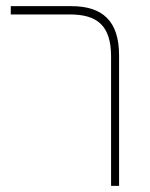

<svg xmlns="http://www.w3.org/2000/svg" viewBox="-20 -604 486 624"><path d="M341 0H367V-424C367 -536 313 -584 212 -584H15V-557H207C295 -557 341 -522 341 -420Z"/></svg>

Font: Noto Sans Hebrew SemiCondensed Thin
Style: Regular
Weight: 100
Width: 4
Designer: Monotype Design Team
Foundry: Monotype Imaging Inc.
Version: Version 2.004